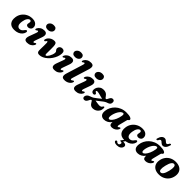

<svg xmlns="http://www.w3.org/2000/svg" viewBox="418 -2498 4501 4501"><g transform="rotate(45 2668.5 -248.0)"><path d="M315.5 -417.5Q282.5 -417.5 251.2 -374.2Q220 -331 209 -254Q197 -170 219.5 -130Q242 -90 289.5 -90Q349.5 -90 390 -153Q405 -170 413.8 -179Q422.5 -188 435.5 -187.5Q448 -187.5 454.5 -174.5Q461 -161.5 454 -137Q443.5 -97 412.5 -62.8Q381.5 -28.5 331.2 -7.5Q281 13.5 212 13.5Q109.5 13.5 60.2 -47.2Q11 -108 26.5 -216.5Q36 -290 77.2 -349.5Q118.5 -409 185 -444.2Q251.5 -479.5 338 -479.5Q393.5 -479.5 429.5 -460.5Q465.5 -441.5 482.5 -411.5Q499.5 -381.5 497.5 -347.5Q495.5 -305 467.2 -282Q439 -259 406 -259Q373.5 -259 356.8 -273.2Q340 -287.5 341 -310.5Q341 -328 346.2 -343Q351.5 -358 351.5 -376.5Q352 -394 342.8 -405.8Q333.5 -417.5 315.5 -417.5Z M765.5 -545Q718.5 -545 694.2 -567.2Q670 -589.5 671 -621.5Q672 -660.5 707.2 -691.5Q742.5 -722.5 802.5 -722.5Q851 -722.5 873.2 -699.5Q895.5 -676.5 894.5 -645Q893.5 -602 858.2 -573.5Q823 -545 765.5 -545ZM742.5 -164Q730 -128 733.5 -114Q737 -100 748 -100Q760 -100 778 -115.5Q789 -124.5 796 -126.5Q803 -128.5 809.5 -125Q828 -115.5 809.5 -79.5Q787.5 -37.5 743.2 -12Q699 13.5 640.5 13.5Q574 13.5 559.5 -25.5Q545 -64.5 568.5 -130.5L631.5 -302Q644.5 -337.5 641 -351.8Q637.5 -366 626 -366Q614 -366 596 -350.5Q585 -341.5 578 -339.5Q571 -337.5 564.5 -341Q546 -350.5 564.5 -386.5Q586.5 -428 630 -453.8Q673.5 -479.5 731 -479.5Q790.5 -479.5 808.8 -440.8Q827 -402 801.5 -329.5Z M970.5 -64Q970 -95 971 -137Q972 -179 972.8 -224.5Q973.5 -270 972 -312Q971.5 -332 967 -339.5Q962.5 -347 954.5 -347Q941.5 -347 931.5 -328Q923 -314 916.5 -309Q910 -304 902 -304Q891 -304 885 -312Q879 -320 882.5 -337Q890 -373 916.2 -404Q942.5 -435 982 -454.2Q1021.5 -473.5 1068 -473.5Q1110 -473.5 1125.8 -447.8Q1141.5 -422 1143.5 -368Q1145.5 -320.5 1145.2 -274Q1145 -227.5 1144.2 -190.5Q1143.5 -153.5 1144 -133.5Q1144.5 -105.5 1149.5 -95.8Q1154.5 -86 1165 -86Q1178 -86 1196 -105.2Q1214 -124.5 1231.8 -155Q1249.5 -185.5 1261.8 -220.2Q1274 -255 1275.5 -286Q1277 -305 1272.8 -314.8Q1268.5 -324.5 1256 -337Q1243 -350 1236.5 -364.5Q1230 -379 1231.5 -400Q1234 -434.5 1259 -457Q1284 -479.5 1323.5 -479.5Q1363.5 -479.5 1384 -455.5Q1404.5 -431.5 1401.5 -384Q1398.5 -329 1377.2 -272.8Q1356 -216.5 1321.2 -165.2Q1286.5 -114 1241.8 -73.8Q1197 -33.5 1146.5 -10Q1096 13.5 1044.5 13.5Q1007.5 13.5 989.2 -4.5Q971 -22.5 970.5 -64Z M1669 -545Q1622 -545 1597.8 -567.2Q1573.5 -589.5 1574.5 -621.5Q1575.5 -660.5 1610.8 -691.5Q1646 -722.5 1706 -722.5Q1754.5 -722.5 1776.8 -699.5Q1799 -676.5 1798 -645Q1797 -602 1761.8 -573.5Q1726.5 -545 1669 -545ZM1646 -164Q1633.5 -128 1637 -114Q1640.5 -100 1651.5 -100Q1663.5 -100 1681.5 -115.5Q1692.5 -124.5 1699.5 -126.5Q1706.5 -128.5 1713 -125Q1731.5 -115.5 1713 -79.5Q1691 -37.5 1646.8 -12Q1602.5 13.5 1544 13.5Q1477.5 13.5 1463 -25.5Q1448.5 -64.5 1472 -130.5L1535 -302Q1548 -337.5 1544.5 -351.8Q1541 -366 1529.5 -366Q1517.5 -366 1499.5 -350.5Q1488.5 -341.5 1481.5 -339.5Q1474.5 -337.5 1468 -341Q1449.5 -350.5 1468 -386.5Q1490 -428 1533.5 -453.8Q1577 -479.5 1634.5 -479.5Q1694 -479.5 1712.2 -440.8Q1730.5 -402 1705 -329.5Z M2108.5 -576.5 1982 -167Q1969.5 -128.5 1973 -114.5Q1976.5 -100.5 1989 -100.5Q2007 -100.5 2026.5 -120Q2037 -128.5 2043.5 -130.2Q2050 -132 2057 -129Q2076 -120 2058 -84Q2037.5 -41.5 1990 -14Q1942.5 13.5 1880 13.5Q1813 13.5 1798.8 -24.8Q1784.5 -63 1806 -131.5L1933 -542Q1944.5 -578.5 1941.2 -592.2Q1938 -606 1927 -606Q1915 -606 1897 -590.5Q1886 -581.5 1879 -579.5Q1872 -577.5 1865.5 -581Q1847 -590.5 1865.5 -626.5Q1887.5 -668.5 1931.8 -694Q1976 -719.5 2034.5 -719.5Q2100.5 -719.5 2114.8 -681Q2129 -642.5 2108.5 -576.5Z M2373 -545Q2326 -545 2301.8 -567.2Q2277.5 -589.5 2278.5 -621.5Q2279.5 -660.5 2314.8 -691.5Q2350 -722.5 2410 -722.5Q2458.5 -722.5 2480.8 -699.5Q2503 -676.5 2502 -645Q2501 -602 2465.8 -573.5Q2430.5 -545 2373 -545ZM2350 -164Q2337.5 -128 2341 -114Q2344.5 -100 2355.5 -100Q2367.5 -100 2385.5 -115.5Q2396.5 -124.5 2403.5 -126.5Q2410.5 -128.5 2417 -125Q2435.5 -115.5 2417 -79.5Q2395 -37.5 2350.8 -12Q2306.5 13.5 2248 13.5Q2181.5 13.5 2167 -25.5Q2152.5 -64.5 2176 -130.5L2239 -302Q2252 -337.5 2248.5 -351.8Q2245 -366 2233.5 -366Q2221.5 -366 2203.5 -350.5Q2192.5 -341.5 2185.5 -339.5Q2178.5 -337.5 2172 -341Q2153.5 -350.5 2172 -386.5Q2194 -428 2237.5 -453.8Q2281 -479.5 2338.5 -479.5Q2398 -479.5 2416.2 -440.8Q2434.5 -402 2409 -329.5Z M3000 -172.5Q3000 -115 2974.2 -73.2Q2948.5 -31.5 2907.2 -9Q2866 13.5 2819 13.5Q2784.5 13.5 2761.5 1.2Q2738.5 -11 2723.8 -29Q2709 -47 2698.8 -65Q2688.5 -83 2680 -95.2Q2671.5 -107.5 2661 -107.5Q2648 -107.5 2637.5 -89.2Q2627 -71 2615 -47Q2603 -23 2584.5 -4.8Q2566 13.5 2536 13.5Q2511.5 13.5 2496.5 -0.5Q2481.5 -14.5 2481.5 -40.5Q2481.5 -71 2505.5 -100.5Q2529.5 -130 2586 -148Q2625 -160 2657 -179.5Q2689 -199 2727 -231Q2756 -254.5 2778.8 -272.2Q2801.5 -290 2817 -302.5Q2788.5 -307.5 2750.8 -318.2Q2713 -329 2677.8 -338.2Q2642.5 -347.5 2622 -347.5Q2587.5 -347.5 2587.5 -326Q2587.5 -320.5 2591.8 -314.5Q2596 -308.5 2609 -302Q2622.5 -295.5 2627.8 -288.5Q2633 -281.5 2633 -271.5Q2633 -254.5 2621.2 -244.5Q2609.5 -234.5 2590 -234.5Q2560.5 -234.5 2541.8 -254.8Q2523 -275 2523 -313.5Q2523 -354 2543.5 -392.2Q2564 -430.5 2602.2 -455Q2640.5 -479.5 2693.5 -479.5Q2735 -479.5 2762.5 -467.8Q2790 -456 2807.5 -438.8Q2825 -421.5 2836.8 -404.2Q2848.5 -387 2858.5 -375.2Q2868.5 -363.5 2881 -363.5Q2894 -363.5 2903.8 -381Q2913.5 -398.5 2924.8 -421.5Q2936 -444.5 2953.2 -462Q2970.5 -479.5 2999 -479.5Q3027 -479.5 3040.5 -463Q3054 -446.5 3054 -420Q3054 -382 3035.5 -359.5Q3017 -337 2975 -324.5Q2945 -316 2914 -297.5Q2883 -279 2838.5 -241.5Q2803 -214.5 2778.5 -195.5Q2754 -176.5 2737.5 -164Q2766 -160.5 2803.5 -152.5Q2841 -144.5 2870 -144.5Q2906 -144.5 2926 -154.2Q2946 -164 2955.5 -184Q2963.5 -197 2969 -201.2Q2974.5 -205.5 2982 -205.5Q3000 -205.5 3000 -172.5Z M3534 -163.5Q3524.5 -126.5 3528 -112.2Q3531.5 -98 3542 -98Q3553.5 -98 3572 -114Q3582.5 -123 3589.5 -124.8Q3596.5 -126.5 3603.5 -123.5Q3622 -114 3603.5 -78Q3581.5 -36.5 3538.8 -11.5Q3496 13.5 3448.5 13.5Q3408 13.5 3390.5 -6.5Q3373 -26.5 3373 -62Q3373 -75.5 3374.5 -90.5Q3341 -41 3291.8 -13.8Q3242.5 13.5 3188 13.5Q3123.5 13.5 3089 -27.5Q3054.5 -68.5 3064.5 -153Q3071 -213.5 3100.2 -271.8Q3129.5 -330 3179.2 -376.8Q3229 -423.5 3296.8 -451.5Q3364.5 -479.5 3448.5 -479.5Q3541 -479.5 3585 -461Q3629 -442.5 3625.5 -416Q3623.5 -400.5 3614.8 -393.5Q3606 -386.5 3596.8 -379.5Q3587.5 -372.5 3583 -357ZM3239.5 -156Q3235 -113.5 3244.2 -97Q3253.5 -80.5 3269.5 -80.5Q3297 -80.5 3329.2 -117Q3361.5 -153.5 3388.5 -214.8Q3415.5 -276 3427.5 -350Q3438.5 -416 3404 -416Q3376.5 -416 3349.2 -392.5Q3322 -369 3299 -330.5Q3276 -292 3260.2 -246.2Q3244.5 -200.5 3239.5 -156Z M3967.5 -417.5Q3934.5 -417.5 3903.2 -374.2Q3872 -331 3861 -254Q3849 -170 3871.5 -130Q3894 -90 3941.5 -90Q4001.5 -90 4042 -153Q4057 -170 4065.8 -179Q4074.5 -188 4087.5 -187.5Q4100 -187.5 4106.5 -174.5Q4113 -161.5 4106 -137Q4095.5 -97 4064.5 -62.8Q4033.5 -28.5 3983.2 -7.5Q3933 13.5 3864 13.5Q3761.5 13.5 3712.2 -47.2Q3663 -108 3678.5 -216.5Q3688 -290 3729.2 -349.5Q3770.5 -409 3837 -444.2Q3903.5 -479.5 3990 -479.5Q4045.5 -479.5 4081.5 -460.5Q4117.5 -441.5 4134.5 -411.5Q4151.5 -381.5 4149.5 -347.5Q4147.5 -305 4119.2 -282Q4091 -259 4058 -259Q4025.5 -259 4008.8 -273.2Q3992 -287.5 3993 -310.5Q3993 -328 3998.2 -343Q4003.5 -358 4003.5 -376.5Q4004 -394 3994.8 -405.8Q3985.5 -417.5 3967.5 -417.5ZM3879 -6.5H3923.5L3872.5 58.5Q3880.5 58 3890 58Q3940.5 58 3962.2 79.2Q3984 100.5 3974 137.5Q3963 177.5 3924.8 201.5Q3886.5 225.5 3828 225.5Q3779 225.5 3753.8 209Q3728.5 192.5 3731.5 170.5Q3737 148.5 3758.5 148Q3766 147.5 3771.2 150.5Q3776.5 153.5 3780.5 157.5Q3794 180.5 3823.5 180.5Q3860.5 180.5 3871 136.5Q3881 96 3838.5 96H3824.5Q3811.5 96 3810.5 88.8Q3809.5 81.5 3818 71Z M4650.5 -163.5Q4641 -126.5 4644.5 -112.2Q4648 -98 4658.5 -98Q4670 -98 4688.5 -114Q4699 -123 4706 -124.8Q4713 -126.5 4720 -123.5Q4738.5 -114 4720 -78Q4698 -36.5 4655.2 -11.5Q4612.5 13.5 4565 13.5Q4524.5 13.5 4507 -6.5Q4489.5 -26.5 4489.5 -62Q4489.5 -75.5 4491 -90.5Q4457.5 -41 4408.2 -13.8Q4359 13.5 4304.5 13.5Q4240 13.5 4205.5 -27.5Q4171 -68.5 4181 -153Q4187.5 -213.5 4216.8 -271.8Q4246 -330 4295.8 -376.8Q4345.5 -423.5 4413.2 -451.5Q4481 -479.5 4565 -479.5Q4657.5 -479.5 4701.5 -461Q4745.5 -442.5 4742 -416Q4740 -400.5 4731.2 -393.5Q4722.5 -386.5 4713.2 -379.5Q4704 -372.5 4699.5 -357ZM4356 -156Q4351.5 -113.5 4360.8 -97Q4370 -80.5 4386 -80.5Q4413.5 -80.5 4445.8 -117Q4478 -153.5 4505 -214.8Q4532 -276 4544 -350Q4555 -416 4520.5 -416Q4493 -416 4465.8 -392.5Q4438.5 -369 4415.5 -330.5Q4392.5 -292 4376.8 -246.2Q4361 -200.5 4356 -156ZM4598.5 -528Q4576 -528 4559.8 -537.5Q4543.5 -547 4530.5 -559.5Q4517.5 -572 4505.5 -581.8Q4493.5 -591.5 4479.5 -591.5Q4451 -591.5 4430.5 -543.5Q4419.5 -526 4401.5 -526Q4377 -526 4386.5 -557.5Q4403.5 -622 4435.5 -655.2Q4467.5 -688.5 4508 -688.5Q4530.5 -688.5 4546.8 -679Q4563 -669.5 4576 -657Q4589 -644.5 4601 -635Q4613 -625.5 4627 -625.5Q4656 -625.5 4676.5 -673.5Q4686.5 -690.5 4705.5 -690.5Q4729 -690.5 4719.5 -659.5Q4703 -595 4670.8 -561.5Q4638.5 -528 4598.5 -528Z M5090 -480Q5169 -479.5 5223 -449Q5277 -418.5 5299.8 -362.5Q5322.5 -306.5 5308.5 -230Q5294.5 -155 5252.2 -100Q5210 -45 5146.5 -15.2Q5083 14.5 5004.5 13.5Q4926 13 4872.5 -17.8Q4819 -48.5 4796.2 -104.5Q4773.5 -160.5 4787.5 -236.5Q4801.5 -312 4843.5 -367Q4885.5 -422 4948.8 -451.5Q5012 -481 5090 -480ZM4999.5 -51.5Q5036 -45.5 5067.5 -87.2Q5099 -129 5122 -224.5Q5164.5 -404 5095.5 -415.5Q5059.5 -421 5028.2 -379.2Q4997 -337.5 4974 -242Q4931.5 -63 4999.5 -51.5Z"/></g></svg>

Font: Fraunces 9pt S000
Style: Bold Italic
Weight: 700
Italic angle: -16°
Version: Version 1.000; ttfautohint (v1.8.3)